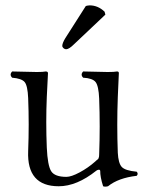

<svg xmlns="http://www.w3.org/2000/svg" viewBox="-20 -678 547 709"><path d="M296.9 -655.8Q302.7 -657.7 311 -658.2Q341.8 -658.2 366.2 -634.8L369.1 -624L253.9 -515.1Q234.9 -496.1 224.1 -496.1Q219.2 -496.1 214.6 -500Q210 -503.9 210 -508.8Q210 -518.6 221.2 -537.1ZM196.8 9.8Q78.6 9.8 84 -120.1Q87.9 -218.3 84 -315.9Q82 -361.8 71 -375Q60.1 -388.2 24.9 -391.1Q13.7 -402.3 24.9 -414.1Q94.7 -412.1 116.2 -412.1Q139.2 -412.1 148.9 -414.1Q156.7 -414.1 157.2 -408.2Q154.3 -349.1 152.8 -319.8Q148.9 -227.1 152.8 -132.8Q155.8 -66.9 168.9 -45.9Q182.1 -24.9 225.1 -24.9Q243.2 -24.9 274.2 -41.5Q305.2 -58.1 331.1 -81.1Q333 -83 336.9 -86.4Q340.8 -89.8 341.8 -90.3Q342.8 -90.8 344 -94Q345.2 -97.2 345.7 -99.6Q346.2 -102.1 346.2 -107.9Q350.1 -210.9 346.2 -314Q344.2 -360.8 333 -375Q321.8 -389.2 287.1 -391.1Q275.9 -402.3 287.1 -414.1Q356.9 -412.1 377.9 -412.1Q401.9 -412.1 412.1 -414.1Q418.9 -414.1 418.9 -408.2Q416 -349.1 415 -319.8Q411.1 -216.8 415 -113.8Q417 -75.7 429.4 -61.8Q441.9 -47.9 484.9 -43.9Q491.7 -36.1 484.9 -28.8Q417 -21 378.9 9.8Q367.7 12.7 360.8 9.8Q349.6 -25.4 350.1 -46.9Q349.1 -51.8 344.5 -51.3Q339.8 -50.8 335.9 -47.9Q263.7 9.8 196.8 9.8Z"/></svg>

Font: Linux Libertine Display
Style: Regular
Weight: 400
Designer: Philipp H. Poll
Foundry: Philipp H. Poll
Version: Version 5.0.9